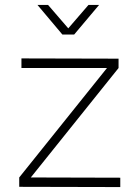

<svg xmlns="http://www.w3.org/2000/svg" viewBox="-20 -758 556 779"><path d="M233 -618 132 -738H175L257 -643L339 -738H382L281 -618ZM461 -520V-482L105 -38L468 -37V1L58 0V-38L414 -482H67V-521Z"/></svg>

Font: Montserrat Ultra Light
Style: Regular
Weight: 200
Designer: Julieta Ulanovsky
Foundry: Julieta Ulanovsky
Version: Version 3.100;PS 003.100;hotconv 1.0.88;makeotf.lib2.5.64775